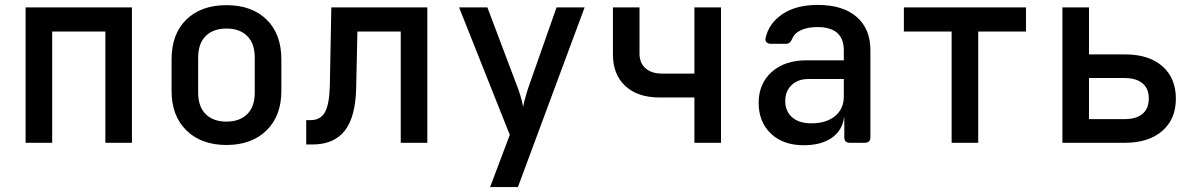

<svg xmlns="http://www.w3.org/2000/svg" viewBox="-20 -580 4840 780"><path d="M84 0V-550H516V0H408V-452H192V0Z M900 9Q798 9 737.5 -50Q677 -109 677 -211V-339Q677 -442 737 -500.5Q797 -559 900 -559Q1003 -559 1063 -500.5Q1123 -442 1123 -339V-211Q1123 -109 1062.5 -50Q1002 9 900 9ZM900 -86Q954 -86 984.5 -116.5Q1015 -147 1015 -204V-346Q1015 -403 984.5 -433.5Q954 -464 900 -464Q846 -464 815.5 -433.5Q785 -403 785 -346V-204Q785 -147 815.5 -116.5Q846 -86 900 -86Z M1224 7V-92H1242Q1282 -92 1300 -124Q1318 -156 1320 -232L1326 -550H1716V0H1608V-452H1432L1427 -226Q1425 -106 1381 -49.5Q1337 7 1249 7Z M1971 180 2051 -32 1845 -550H1960L2077 -240Q2086 -218 2094 -192Q2102 -166 2105 -146Q2109 -166 2116.5 -192Q2124 -218 2132 -240L2241 -550H2355L2084 180Z M2801 0V-184H2659Q2571 -184 2520.5 -230.5Q2470 -277 2470 -359V-550H2578V-362Q2578 -324 2602.5 -302.5Q2627 -281 2670 -281H2801V-550H2909V0Z M3245 10Q3161 10 3111.5 -37.5Q3062 -85 3062 -162Q3062 -240 3115 -287.5Q3168 -335 3256 -335H3408V-375Q3408 -470 3301 -470Q3261 -470 3234 -457.5Q3207 -445 3198 -422Q3190 -402 3173 -402H3112Q3101 -402 3094.5 -408Q3088 -414 3090 -425Q3103 -485 3158.5 -522.5Q3214 -560 3302 -560Q3404 -560 3460 -511.5Q3516 -463 3516 -376V-22Q3516 0 3493 0H3432Q3410 0 3410 -22V-103H3409Q3402 -50 3359 -20Q3316 10 3245 10ZM3276 -79Q3337 -79 3372.5 -108.5Q3408 -138 3408 -188V-259H3264Q3221 -259 3195.5 -234Q3170 -209 3170 -170Q3170 -128 3198 -103.5Q3226 -79 3276 -79Z M3846 0V-452H3652V-550H4148V-452H3954V0Z M4296 0V-550H4404V-359H4551Q4647 -359 4702 -311Q4757 -263 4757 -179Q4757 -96 4701.5 -48Q4646 0 4551 0ZM4404 -96H4548Q4596 -96 4621.5 -117.5Q4647 -139 4647 -180Q4647 -220 4621.5 -241.5Q4596 -263 4548 -263H4404Z"/></svg>

Font: Pitagon Sans Mono SemiBold
Style: Regular
Weight: 600
Monospace: yes
Designer: Travis Tran
Foundry: Pitagon
Version: Version 1.001; ttfautohint (v1.8.4.7-5d5b);gftools[0.9.26]